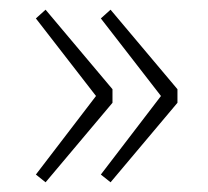

<svg xmlns="http://www.w3.org/2000/svg" viewBox="-20 -450 428 396"><path d="M74 -74 54 -90 178 -252 54 -412 74 -430 212 -266V-238ZM208 -74 188 -90 312 -252 188 -412 208 -430 346 -266V-238Z"/></svg>

Font: Source Sans 3 Variable
Style: Regular
Weight: 200
Designer: Paul D. Hunt
Foundry: Adobe Systems Incorporated
Version: Version 3.026